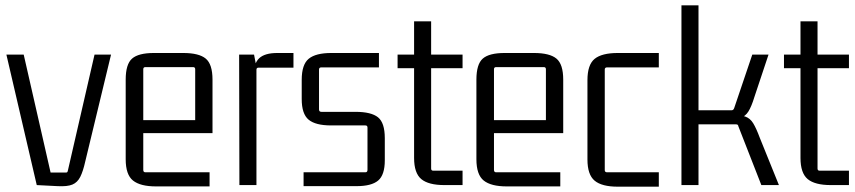

<svg xmlns="http://www.w3.org/2000/svg" viewBox="-20 -695 3210 721"><path d="M300 -88Q292 -52 281.5 -31Q271 -10 252 -2Q233 6 196 4L118 0L4 -490H69L170 -47H227Q231 -47 232.5 -48.5Q234 -50 235 -55L335 -490H397Z M767 5H566Q507 5 479.5 -17Q452 -39 452 -97V-396Q452 -454 476 -475Q500 -496 558 -496H668Q727 -496 752.5 -475Q778 -454 778 -396V-195H509V-244H713V-435Q713 -443 705 -443H526Q518 -443 518 -435V-57Q518 -48 526 -48H767Z M1021 -496H1082V-441H951Q943 -441 943 -433V0H879L878 -490H934L943 -443L932 -409Q932 -456 953 -476Q974 -496 1021 -496Z M1319 4H1120V-48H1352Q1360 -48 1360 -57V-216Q1360 -224 1352 -224H1223Q1165 -224 1139 -245.5Q1113 -267 1113 -323V-395Q1113 -453 1139.5 -474.5Q1166 -496 1224 -496H1403V-442H1187Q1178 -442 1178 -434V-284Q1178 -275 1187 -275H1315Q1374 -275 1399.5 -254.5Q1425 -234 1425 -176V-93Q1425 -38 1400 -17Q1375 4 1319 4Z M1717 -490V-439H1589L1599 -449V-62Q1599 -54 1607 -54H1717V0H1649Q1589 0 1562 -22.5Q1535 -45 1535 -102V-449L1545 -439H1473V-490H1545L1535 -480V-615H1599V-480L1589 -490Z M2084 5H1883Q1824 5 1796.5 -17Q1769 -39 1769 -97V-396Q1769 -454 1793 -475Q1817 -496 1875 -496H1985Q2044 -496 2069.5 -475Q2095 -454 2095 -396V-195H1826V-244H2030V-435Q2030 -443 2022 -443H1843Q1835 -443 1835 -435V-57Q1835 -48 1843 -48H2084Z M2454 6H2300Q2240 6 2213 -16.5Q2186 -39 2186 -96V-394Q2186 -452 2213 -474Q2240 -496 2300 -496H2454V-442H2260Q2251 -442 2251 -434V-56Q2251 -48 2260 -48H2454Z M2603 0H2539V-675H2603ZM2701 -245H2583V-281H2728Q2734 -281 2737 -289L2805 -490H2866L2813 -331Q2802 -295 2790.5 -276.5Q2779 -258 2759 -251.5Q2739 -245 2701 -245ZM2744 -228H2583V-264H2720Q2759 -264 2778 -257.5Q2797 -251 2808.5 -232Q2820 -213 2833 -178L2905 0H2839L2753 -220Q2752 -225 2750 -226.5Q2748 -228 2744 -228Z M3168 -490V-439H3040L3050 -449V-62Q3050 -54 3058 -54H3168V0H3100Q3040 0 3013 -22.5Q2986 -45 2986 -102V-449L2996 -439H2924V-490H2996L2986 -480V-615H3050V-480L3040 -490Z"/></svg>

Font: Gemunu Libre ExtraLight Light
Style: Regular
Weight: 300
Version: Version 1.100